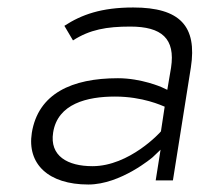

<svg xmlns="http://www.w3.org/2000/svg" viewBox="-20 -482 533 513"><path d="M65 -127C52 -44 109 11 216 11C303 11 388 -62 388 -62L409 -82L396 0H442L490 -302C507 -412 461 -462 336 -462C251 -462 198 -443 152 -413L175 -374C220 -403 265 -411 328 -411C412 -411 449 -379 437 -301L427 -242L412 -249C412 -249 358 -273 295 -273C172 -273 82 -232 65 -127ZM122 -128C134 -205 213 -224 287 -224C362 -224 412 -200 420 -197L410 -131C409 -129 326 -38 227 -38C161 -38 112 -65 122 -128Z"/></svg>

Font: Charger Sport
Style: ExLitExtObl
Weight: 200
Designer: Jasper
Foundry: Cannot Into Space Fonts
Version: Version 1.1